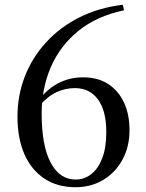

<svg xmlns="http://www.w3.org/2000/svg" viewBox="-20 -767 609 802"><path d="M295 15Q220 15 165.5 -21Q111 -57 82 -123Q53 -189 53 -279Q53 -368 83.5 -447Q114 -526 172 -589.5Q230 -653 311 -694Q392 -735 493 -747L498 -724Q384 -700 307.5 -638Q231 -576 192.5 -487Q154 -398 154 -293Q154 -159 191.5 -88Q229 -17 296 -17Q332 -17 361 -39.5Q390 -62 407 -106Q424 -150 424 -215Q424 -305 389 -352Q354 -399 293 -399Q253 -399 216 -382Q179 -365 143 -323L124 -335H131Q208 -444 327 -444Q389 -444 432 -416Q475 -388 498 -338.5Q521 -289 521 -223Q521 -155 492 -101Q463 -47 412 -16Q361 15 295 15Z"/></svg>

Font: Noto Serif TC ExtraLight Medium
Style: Regular
Weight: 500
Version: Version 2.002-H1;hotconv 1.1.0;makeotfexe 2.6.0